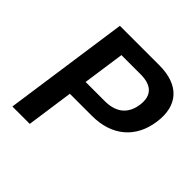

<svg xmlns="http://www.w3.org/2000/svg" viewBox="-185 -878 1037 1037"><g transform="rotate(45 333.5 -359.5)"><path d="M187 0 225.1 -268.1H394C545.4 -268.1 644 -351.6 664.1 -493.7C684.6 -635.3 609.4 -718.8 458.5 -718.8H156.7L54.2 0ZM274.4 -612.8H421.4C505.9 -612.8 545.9 -572.8 534.7 -493.7C523.4 -414.1 471.7 -373.5 387.2 -373.5H240.2Z"/></g></svg>

Font: Winston SemiBold
Style: Italic
Weight: 600
Italic angle: -8.13011°
Designer: Vernon Adams, Kim Jin-seong, David Berlow, Cristiano Sobral
Foundry: The Winston Project Authors
Version: Version 3.004